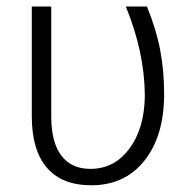

<svg xmlns="http://www.w3.org/2000/svg" viewBox="-20 -548 575 578"><path d="M134.3 -528.3V-194.8Q134.8 -118.7 165 -79.1Q195.3 -39.6 252 -39.6Q325.2 -39.6 370.6 -102.1Q416 -164.6 416 -263.7Q414.6 -391.6 358.9 -528.3H422.4Q450.7 -459 462.4 -396.5Q474.1 -334 474.1 -264.6Q474.1 -139.2 415 -64.7Q356 9.8 254.4 9.8Q167 9.8 121.3 -43Q75.7 -95.7 75.7 -198.2V-528.3Z"/></svg>

Font: Roboto Light
Style: Regular
Weight: 300
Designer: Google
Version: Version 2.134; 2016; ttfautohint (v1.6)